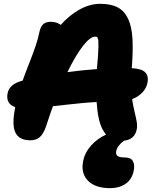

<svg xmlns="http://www.w3.org/2000/svg" viewBox="-20 -731 820 1011"><path d="M561 259.8Q481 259.8 442.9 220.2Q404.8 180.7 418 116.2Q426.3 73.2 459 36.1Q491.7 -1 538.1 -22Q525.9 -38.1 519 -51.8Q495.1 -97.7 488.8 -193.8Q450.7 -191.9 412.4 -188.2Q374 -184.6 323.5 -179Q272.9 -173.3 258.8 -171.9Q249 -146.5 222.2 -64.9Q209 -25.9 189.5 -9Q169.9 7.8 140.1 7.8Q82 7.8 61.8 -31.5Q41.5 -70.8 59.1 -160.2Q60.1 -162.1 60.1 -167Q9.3 -184.1 20 -240.2Q29.3 -287.1 94.2 -305.2Q95.2 -305.2 96.9 -305.7Q98.6 -306.2 99.1 -306.2Q110.4 -338.4 131.6 -392.3Q152.8 -446.3 166.3 -485.4Q179.7 -524.4 187 -560.1Q192.9 -589.8 207 -603Q221.2 -616.2 247.1 -616.2Q277.3 -616.2 299.8 -600.1Q346.2 -651.9 399.9 -681.4Q453.6 -710.9 507.8 -710.9Q564.5 -710.9 600.1 -691.9Q635.7 -672.9 654.8 -631.8Q673.8 -590.8 677.5 -526.4Q681.2 -461.9 673.8 -372.1Q726.6 -369.1 744.9 -349.9Q763.2 -330.6 756.8 -295.9Q751 -266.6 729.5 -243.9Q708 -221.2 675.8 -209Q679.7 -179.2 688 -145Q696.3 -110.8 700 -89.4Q703.6 -67.9 700.2 -50.8Q689.9 3.9 632.8 9.8Q597.2 36.6 591.8 65.9Q588.9 82 598.6 90.1Q608.4 98.1 637.2 98.1Q669.4 98.1 679.9 117.9Q690.4 137.7 684.1 168Q674.8 213.9 641.4 236.8Q607.9 259.8 561 259.8ZM481 -538.1Q455.1 -538.1 416.7 -489Q378.4 -439.9 335 -351.1Q407.2 -361.3 490.2 -367.2Q494.1 -408.2 496.1 -436.5Q498 -464.8 498.3 -483.9Q498.5 -502.9 498 -513.7Q497.6 -524.4 494.6 -530Q491.7 -535.6 489 -536.9Q486.3 -538.1 481 -538.1Z"/></svg>

Font: Shantell Sans Normal
Style: Italic
Weight: 800
Italic angle: -11.31°
Designer: Stephen Nixon, Anya Danilova, Shantell Martin
Foundry: Arrow Type
Version: Version 1.006;[559af2be0]